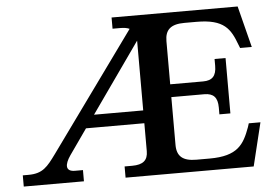

<svg xmlns="http://www.w3.org/2000/svg" viewBox="-50 -768 1190 836"><g transform="rotate(-5 545.0 -350.0)"><path d="M235 -118 313 -229H568V-107C568 -67 547 -49 499 -49H466V0H1026L1072 -189H1021L1016 -173C989 -99 961 -51 838 -51H780C721 -51 695 -73 695 -123V-332H839C879 -332 897 -313 897 -269V-239H945V-481H897V-451C897 -407 879 -388 839 -388H695V-577C695 -627 721 -649 780 -649H833C954 -649 980 -604 1006 -534L1012 -519H1063L1017 -700H466V-651H499C516 -651 529 -649 540 -644L168 -129C130 -77 109 -49 46 -49H21V0H284V-49H249C207 -49 208 -79 235 -118ZM353 -285 568 -590V-285Z"/></g></svg>

Font: LT Superior Serif Semibold
Style: Regular
Weight: 600
Designer: Daniel Lyons
Foundry: LyonsType
Version: Version 2.120;FEAKit 1.0